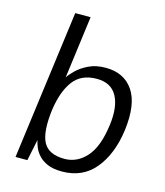

<svg xmlns="http://www.w3.org/2000/svg" viewBox="-112 -829 796 924"><g transform="rotate(15 286.0 -366.5)"><path d="M282.5 10Q238 10 209.5 -2.8Q181 -15.5 164.5 -34.5Q148 -53.5 140.5 -73Q133 -92.5 130.5 -106L108.5 0H49.5L148 -743H224.5L183.5 -432Q192.5 -447 215.2 -469.5Q238 -492 274 -509.5Q310 -527 359 -527Q450.5 -527 496 -460Q541.5 -393 524.5 -260.5Q508 -138.5 447 -64.2Q386 10 282.5 10ZM279 -52Q341.5 -52 387.5 -103.2Q433.5 -154.5 448 -265.5Q460.5 -358.5 431.2 -411.5Q402 -464.5 331 -464.5Q253.5 -464.5 214 -411.8Q174.5 -359 161 -265.5Q146.5 -152.5 173 -102.2Q199.5 -52 279 -52Z"/></g></svg>

Font: Public Sans Light
Style: Italic
Weight: 300
Italic angle: -8°
Designer: The Public Sans project authors (U.S. Web Design System). Libre Franklin designed by Pablo Impallari and Rodrigo Fuenzal
Version: Version 1.007; ttfautohint (v1.8.1) -l 8 -r 50 -G 200 -x 14 